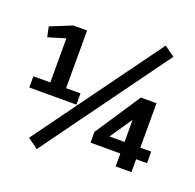

<svg xmlns="http://www.w3.org/2000/svg" viewBox="-136 -871 1094 1076"><g transform="rotate(20 410.5 -333.0)"><path d="M35 -314H136V-577L33 -546L20 -606L148 -658H230V-314H316V-247H35ZM673 -729 735 -685 192 63 130 18ZM642 -408H735V-143H800V-74H735V3H641V-74H463V-138ZM641 -143V-275L551 -143Z"/></g></svg>

Font: Epunda Sans
Style: Bold
Weight: 700
Designer: Simon Atzbach
Foundry: typofactur
Version: Version 2.204; ttfautohint (v1.8.4.7-5d5b)